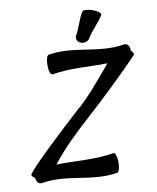

<svg xmlns="http://www.w3.org/2000/svg" viewBox="-123 -1245 1162 1420"><g transform="rotate(-10 457.5 -535.0)"><path d="M611 -943C643 -997 695 -1042 727 -1096C734 -1109 708 -1129 671 -1142C634 -1155 599 -1156 593 -1144C560 -1090 549 -1031 517 -977C506 -955 518 -929 544 -920C570 -911 600 -921 611 -943ZM81 52C277 19 445 107 641 74C654 72 664 37 664 -4C663 -45 652 -76 639 -74C491 -49 353 -68 209 -64C294 -174 397 -272 502 -366C643 -494 814 -657 913 -763C919 -770 912 -784 896 -799C897 -802 897 -804 897 -807C896 -836 877 -856 854 -852C657 -819 489 -907 293 -874C280 -872 270 -837 271 -796C271 -755 282 -724 296 -726C439 -750 572 -733 710 -736C614 -620 512 -499 432 -434C287 -302 62 -93 14 -26C9 -17 19 -5 37 7C38 36 57 56 81 52Z"/></g></svg>

Font: Nupuram Black Oblique
Style: Regular
Weight: 900
Designer: Santhosh Thottingal (santhosh.thottingal@gmail.com)
Foundry: SMC
Version: Version 1.000